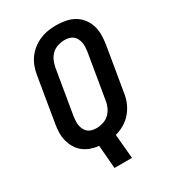

<svg xmlns="http://www.w3.org/2000/svg" viewBox="-214 -859 1028 1141"><g transform="rotate(-30 300.0 -289.0)"><path d="M230 165 217 6Q188 3 161.5 -6.5Q135 -16 113.5 -33Q92 -50 78 -73.5Q64 -97 57 -124Q50 -151 50.5 -180Q51 -209 56 -238L107 -543Q111 -570 121 -597.5Q131 -625 148.5 -649.5Q166 -674 190 -692.5Q214 -711 241 -722.5Q268 -734 296.5 -738.5Q325 -743 352 -743Q385 -743 416.5 -737Q448 -731 474.5 -716Q501 -701 520 -677Q539 -653 548.5 -623.5Q558 -594 558 -561.5Q558 -529 553 -497L502 -192Q499 -171 492.5 -150Q486 -129 475 -109Q464 -89 449.5 -71.5Q435 -54 416.5 -40Q398 -26 377.5 -16.5Q357 -7 335 -1L350 165ZM258 -93Q280 -93 303.5 -100.5Q327 -108 344.5 -125Q362 -142 372 -164Q382 -186 385 -209L436 -513Q438 -529 439 -544.5Q440 -560 437 -575Q434 -590 427 -603.5Q420 -617 408.5 -626Q397 -635 382 -638.5Q367 -642 351 -642Q329 -642 305.5 -634.5Q282 -627 264.5 -610Q247 -593 237.5 -571Q228 -549 224 -526L173 -222Q171 -206 170 -190.5Q169 -175 172 -160Q175 -145 182 -131.5Q189 -118 200.5 -109Q212 -100 227 -96.5Q242 -93 258 -93Z"/></g></svg>

Font: Iosevka SS04 Extended Oblique
Style: Bold
Weight: 700
Width: 7
Italic angle: -9°
Monospace: yes
Designer: Belleve Invis
Foundry: Belleve Invis
Version: Version 19.0.0; ttfautohint (v1.8.4)